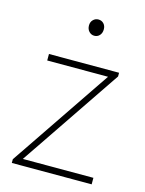

<svg xmlns="http://www.w3.org/2000/svg" viewBox="-104 -734 605 799"><g transform="rotate(15 198.0 -335.0)"><path d="M26 0V-16L320 -450H58V-478H360V-462L66 -28H370V0ZM220 -600Q207 -600 197.5 -610Q188 -620 188 -636Q188 -651 197.5 -660.5Q207 -670 220 -670Q234 -670 243 -660.5Q252 -651 252 -636Q252 -620 243 -610Q234 -600 220 -600Z"/></g></svg>

Font: Source Sans 3 ExtraLight ExtraLight
Style: Regular
Weight: 250
Version: Version 3.052;hotconv 1.1.0;makeotfexe 2.6.0